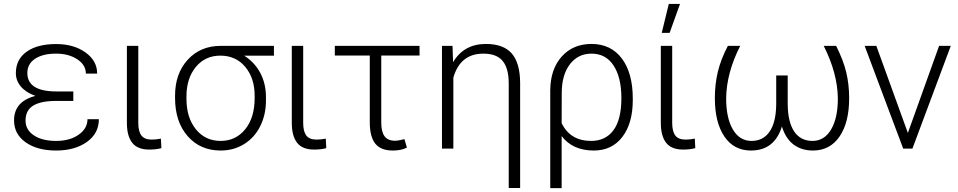

<svg xmlns="http://www.w3.org/2000/svg" viewBox="-20 -764 4927 987"><path d="M52.2 -145Q52.2 -242.7 162.1 -271Q113.8 -288.1 87.6 -318.8Q61.5 -349.6 61.5 -387.7Q61.5 -458.5 116.7 -498Q171.9 -537.6 268.6 -537.6Q358.9 -537.6 419.2 -494.6Q479.5 -451.7 479.5 -385.7H421.4Q421.4 -430.2 377.2 -459.2Q333 -488.3 268.6 -488.3Q200.2 -488.3 160.4 -461.9Q120.6 -435.5 120.6 -388.7Q120.6 -293.9 270.5 -293.9H356.9V-245.1H263.2Q189 -244.6 150.1 -220.7Q111.3 -196.8 111.3 -144Q111.3 -96.7 154.1 -68.1Q196.8 -39.6 268.6 -39.6Q338.4 -39.6 384 -71.3Q429.7 -103 429.7 -151.4H488.3Q488.3 -78.1 426.5 -34.2Q364.7 9.8 268.6 9.8Q171.4 9.8 111.8 -32.5Q52.2 -74.7 52.2 -145Z M690.9 -528.3V-131.8Q690.9 -88.9 706.8 -67.6Q722.7 -46.4 759.8 -46.4Q782.7 -46.4 807.1 -51.3L809.6 -2.4Q782.7 4.9 747.1 4.9Q687 4.9 659.7 -30Q632.3 -64.9 632.3 -132.8V-528.3Z M1388.2 -478H1234.9Q1288.1 -444.8 1317.6 -389.9Q1347.2 -335 1347.2 -263.2V-247.1Q1347.2 -174.8 1317.9 -115.7Q1288.6 -56.6 1235.1 -23.4Q1181.6 9.8 1114.3 9.8Q1009.3 9.8 944.6 -64.2Q879.9 -138.2 879.9 -260.3V-272Q879.9 -385.7 945.1 -457Q1010.3 -528.3 1115.2 -528.3H1388.2ZM938.5 -255.9Q938.5 -159.7 986.8 -99.6Q1035.2 -39.6 1114.3 -39.6Q1191.9 -39.6 1240.5 -99.4Q1289.1 -159.2 1289.1 -260.7V-272Q1289.1 -362.3 1240.7 -420.2Q1192.4 -478 1112.8 -478Q1034.7 -478 986.6 -419.7Q938.5 -361.3 938.5 -268.1Z M1538.6 -528.3V-131.8Q1538.6 -88.9 1554.4 -67.6Q1570.3 -46.4 1607.4 -46.4Q1630.4 -46.4 1654.8 -51.3L1657.2 -2.4Q1630.4 4.9 1594.7 4.9Q1534.7 4.9 1507.3 -30Q1480 -64.9 1480 -132.8V-528.3Z M2136.7 -478.5H1939.9V-133.8Q1939.9 -86.9 1956.8 -63.7Q1973.6 -40.5 2010.7 -40.5Q2027.3 -40.5 2059.1 -48.8L2071.8 -5.4Q2043.9 9.8 1999.5 9.8Q1937.5 9.8 1909.2 -25.6Q1880.9 -61 1880.9 -136.2V-478.5H1701.2V-528.3H2136.7Z M2306.2 -528.3 2309.1 -444.3Q2364.7 -538.1 2478 -538.1Q2567.9 -538.1 2610.6 -489.3Q2653.3 -440.4 2653.8 -337.9V202.6H2595.2V-335Q2595.2 -412.6 2564.2 -450.4Q2533.2 -488.3 2464.8 -488.3Q2345.7 -488.3 2310.5 -364.7V0H2252V-528.3Z M3020.5 -538.1Q3120.6 -538.1 3176.8 -463.1Q3232.9 -388.2 3232.9 -257.3V-249.5Q3232.9 -130.4 3179.4 -60.3Q3126 9.8 3032.2 9.8Q2923.8 9.8 2867.2 -64.5V203.1H2808.6V-299.8Q2809.6 -408.7 2867.7 -473.4Q2925.8 -538.1 3020.5 -538.1ZM2867.2 -130.9Q2911.6 -39.6 3019 -39.6Q3092.8 -39.6 3133.5 -94.5Q3174.3 -149.4 3174.3 -259.8Q3174.3 -365.7 3134.3 -427Q3094.2 -488.3 3020.5 -488.3Q2951.7 -488.3 2909.9 -434.1Q2868.2 -379.9 2867.7 -287.6Z M3377 0ZM3435.5 -528.3V-131.8Q3435.5 -88.9 3451.4 -67.6Q3467.3 -46.4 3504.4 -46.4Q3527.3 -46.4 3551.8 -51.3L3554.2 -2.4Q3527.3 4.9 3491.7 4.9Q3431.6 4.9 3404.3 -30Q3377 -64.9 3377 -132.8V-528.3ZM3418 -743.7H3475.6L3422.4 -595.2H3381.8Z M3785.2 -528.3Q3714.4 -389.6 3712.9 -258.3Q3712.9 -157.7 3747.3 -98.6Q3781.7 -39.6 3843.3 -39.6Q3903.3 -39.6 3936.3 -87.4Q3969.2 -135.3 3970.2 -227.5V-376H4029.3V-228Q4030.3 -135.7 4063 -87.6Q4095.7 -39.6 4156.7 -39.6Q4217.3 -39.6 4252.2 -98.1Q4287.1 -156.7 4287.1 -258.3Q4285.6 -387.2 4214.4 -528.3H4278.3Q4315.9 -453.1 4330.6 -390.9Q4345.2 -328.6 4345.2 -259.3Q4345.2 -134.3 4295.9 -62.3Q4246.6 9.8 4159.2 9.8Q4101.1 9.8 4060.1 -20.5Q4019 -50.8 3999.5 -113.8Q3961.4 9.8 3840.3 9.8Q3752.4 9.8 3703.6 -62.5Q3654.8 -134.8 3654.8 -259.3Q3654.8 -331.5 3670.2 -395.3Q3685.5 -459 3721.7 -528.3Z M4424.8 0ZM4647 -80.6 4807.6 -528.3H4867.7L4670.4 0H4623L4424.8 -528.3H4484.9Z"/></svg>

Font: Roboto Light
Style: Regular
Weight: 300
Designer: Google
Version: Version 2.134; 2016; ttfautohint (v1.6)